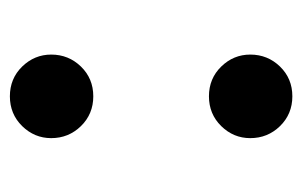

<svg xmlns="http://www.w3.org/2000/svg" viewBox="-128 -448 592 375"><g transform="rotate(90 167.5 -260.0)"><path d="M167.6 16.2Q132.9 16.2 109.5 -7.8Q86.1 -31.9 86.1 -64.5Q86.1 -98.5 109.5 -122.6Q132.9 -146.7 167.6 -146.7Q202.2 -146.7 225.8 -122.6Q249.3 -98.5 249.3 -64.5Q249.3 -31.9 225.8 -7.8Q202.2 16.2 167.6 16.2ZM167.6 -372.6Q132.9 -372.6 109.5 -396.6Q86.1 -420.6 86.1 -453.3Q86.1 -487.3 109.5 -511.4Q132.9 -535.5 167.6 -535.5Q202.2 -535.5 225.8 -511.4Q249.3 -487.3 249.3 -453.3Q249.3 -420.6 225.8 -396.6Q202.2 -372.6 167.6 -372.6Z"/></g></svg>

Font: Noto Serif TC
Style: Regular
Weight: 200
Designer: Ryoko NISHIZUKA 西塚涼子 (kana & ideographs); Frank Grießhammer (Latin, Greek & Cyrillic); Wenlong ZHANG 张文龙 (bopomofo); San
Foundry: Adobe
Version: Version 2.001;hotconv 1.1.0;makeotfexe 2.6.0